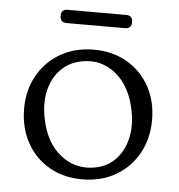

<svg xmlns="http://www.w3.org/2000/svg" viewBox="-48 -659 669 716"><g transform="rotate(5 286.5 -301.5)"><path d="M287.5 -474.5Q357.5 -474.5 411.2 -443.5Q465 -412.5 495.5 -357.8Q526 -303 526 -232Q526 -161.5 495.2 -106.5Q464.5 -51.5 410.2 -20.2Q356 11 285 11Q215 11 161.2 -20.2Q107.5 -51.5 77.2 -106.8Q47 -162 47 -233.5Q47 -303 77.8 -357.5Q108.5 -412 162.8 -443.2Q217 -474.5 287.5 -474.5ZM328.5 -37Q374.5 -45 404.8 -76.2Q435 -107.5 446.5 -154.8Q458 -202 447 -259Q429.5 -349.5 374.2 -395Q319 -440.5 247.5 -427.5Q200.5 -419 169.5 -388Q138.5 -357 126.8 -310Q115 -263 126 -206Q143.5 -114 200.2 -69Q257 -24 328.5 -37ZM152.5 -589.5Q152.5 -614 176.5 -614H396Q420 -614 420 -589.5Q420 -564.5 396 -564.5H176.5Q152.5 -564.5 152.5 -589.5Z"/></g></svg>

Font: Fraunces 9pt SuperSoft Light
Style: Regular
Weight: 300
Version: Version 1.000;[b76b70a41]